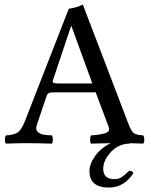

<svg xmlns="http://www.w3.org/2000/svg" viewBox="-20 -645 680 865"><path d="M581 135Q539 200 471 200Q383 200 383 126Q383 93 409.5 56.5Q436 20 479 0Q426 1 390 2Q386 -2 386 -16Q386 -30 390 -35Q434 -38 455.5 -45.5Q477 -53 470 -72L411 -229H225Q207 -229 200.5 -226Q194 -223 190 -213L145 -79Q139 -61 150 -51Q161 -41 175 -38.5Q189 -36 214 -35Q218 -30 218 -16Q218 -2 214 2Q140 0 96 0Q63 0 7 2Q2 -2 2 -16Q2 -30 7 -35Q43 -37 60 -48.5Q77 -60 93 -101L290 -606Q300 -606 321 -612Q342 -618 353 -625L559 -86Q572 -53 583 -45Q594 -37 625 -35Q630 -30 630 -16Q630 -2 625 2Q589 1 564 0L565 2Q515 2 480 39.5Q445 77 445 115Q445 162 495 162Q515 162 528.5 153Q542 144 562 124Q575 124 581 135ZM243 -269H396L302 -527H300L218 -282Q216 -275 221 -272Q226 -269 243 -269Z"/></svg>

Font: Libertinus Mono
Style: Regular
Weight: 400
Designer: Philipp H. Poll
Foundry: Khaled Hosny
Version: Version 6.7